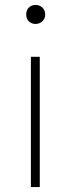

<svg xmlns="http://www.w3.org/2000/svg" viewBox="-20 -757 285 777"><path d="M105 0H141V-527H105ZM124 -660C144 -660 163 -675 163 -698C163 -723 144 -737 124 -737C103 -737 86 -723 86 -698C86 -675 103 -660 124 -660Z"/></svg>

Font: Noto Sans CJK KR Thin
Style: Regular
Weight: 250
Designer: Ryoko NISHIZUKA (kana & ideographs); Paul D. Hunt (Latin, Greek & Cyrillic); Wenlong ZHANG (bopomofo); Sandoll Communica
Foundry: Adobe Systems Incorporated
Version: Version 1.002;PS 1.002;hotconv 1.0.82;makeotf.lib2.5.63406